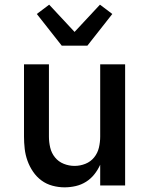

<svg xmlns="http://www.w3.org/2000/svg" viewBox="-20 -796 640 824"><path d="M257 8Q231 8 205 1Q179 -6 158 -21.5Q137 -37 122 -59Q107 -81 98 -106Q89 -131 86 -157.5Q83 -184 83 -210V-520H190V-210Q190 -186 195.5 -162.5Q201 -139 216 -120.5Q231 -102 253.5 -93Q276 -84 300 -84Q324 -84 346.5 -93Q369 -102 384 -120.5Q399 -139 404.5 -162.5Q410 -186 410 -210V-520H517V0H410V-89Q400 -67 385 -48Q370 -29 349.5 -16Q329 -3 305 2.5Q281 8 257 8ZM245 -600 138 -736 191 -776 300 -659 409 -776 462 -736 355 -600Z"/></svg>

Font: Iosevka Aile Semibold
Style: Regular
Weight: 600
Designer: Belleve Invis
Foundry: Belleve Invis
Version: Version 31.1.0; ttfautohint (v1.8.4)